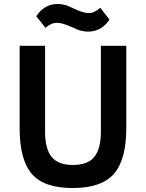

<svg xmlns="http://www.w3.org/2000/svg" viewBox="-20 -927 729 959"><path d="M418.9 -769Q403.8 -769 388.7 -772.7Q373.5 -776.4 365.5 -779.8Q357.4 -783.2 340.8 -791Q291 -813 266.1 -813Q249.5 -813 236.6 -807.4Q223.6 -801.8 207 -788.1L161.1 -846.2Q201.7 -907.2 269 -907.2Q284.2 -907.2 299.6 -903.3Q314.9 -899.4 322.3 -896.2Q329.6 -893.1 347.2 -884.8Q395.5 -861.8 421.9 -861.8Q438 -861.8 450.9 -867.9Q463.9 -874 481 -888.2L526.9 -829.1Q487.3 -769 418.9 -769ZM342.8 12.2Q199.2 12.2 138.7 -58.6Q78.1 -129.4 78.1 -286.1V-698.2H205.1V-269Q205.1 -184.6 237.5 -143.8Q270 -103 344.2 -103Q418.9 -103 451.4 -143.8Q483.9 -184.6 483.9 -269V-698.2H610.8V-286.1Q610.8 -129.9 549.1 -58.8Q487.3 12.2 342.8 12.2Z"/></svg>

Font: Anuphan SemiBold
Style: Bold
Weight: 600
Designer: Mike Abbink, Paul van der Laan, Pieter van Rosmalen, Mint Tantisuwanna
Foundry: Bold Monday; Cadson Demak
Version: Version 3.002;hotconv 1.0.109;makeotfexe 2.5.65596